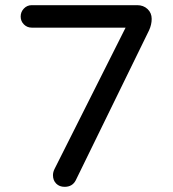

<svg xmlns="http://www.w3.org/2000/svg" viewBox="-20 -718 668 743"><path d="M567 -645Q567 -623 557 -601L273 -20Q260 5 230 5Q210 5 197.5 -7.5Q185 -20 185 -40Q185 -52 191 -64L466 -611H103Q85 -611 72.5 -623.5Q60 -636 60 -654Q60 -672 72.5 -685Q85 -698 103 -698H511Q535 -698 551 -683Q567 -668 567 -645Z"/></svg>

Font: Varela Round
Style: Regular
Weight: 400
Designer: Joe Prince
Foundry: Joe Prince
Version: Version 1.000